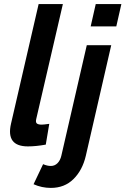

<svg xmlns="http://www.w3.org/2000/svg" viewBox="-20 -710 617 944"><path d="M117.2 9.8Q8.3 9.8 34.2 -102.1L169.9 -689.9H289.1L158.2 -125Q154.3 -108.9 161.1 -103Q168 -97.2 185.1 -97.2Q193.8 -97.2 222.2 -101.1L205.1 1Q156.7 9.8 117.2 9.8ZM425.8 -580.1 450.7 -689.9H576.7L551.8 -580.1ZM230 213.9Q185.5 213.9 145 195.8L191.9 97.2Q212.4 106 230 106Q249 106 262.7 92.3Q276.4 78.6 281.7 55.2L406.7 -487.8H526.9L401.9 56.2Q385.3 127 341.3 170.4Q297.4 213.9 230 213.9Z"/></svg>

Font: HK Grotesk Legacy
Style: Bold Italic
Weight: 700
Italic angle: -13°
Designer: Alfredo Marco Pradil
Foundry: Hanken Design Co.
Version: Version 2.022;PS 002.022;hotconv 1.0.88;makeotf.lib2.5.64775